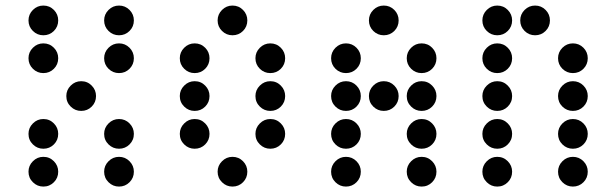

<svg xmlns="http://www.w3.org/2000/svg" viewBox="-20 -689 2228 694"><path d="M190.4 -615.2Q190.4 -592.8 174.8 -577.1Q159.2 -561.5 136.7 -561.5Q114.7 -561.5 98.9 -577.1Q83 -592.8 83 -615.2Q83 -637.2 98.9 -653.1Q114.7 -668.9 136.7 -668.9Q159.2 -668.9 174.8 -653.1Q190.4 -637.2 190.4 -615.2ZM463.9 -615.2Q463.9 -592.8 448.2 -577.1Q432.6 -561.5 410.2 -561.5Q388.2 -561.5 372.3 -577.1Q356.4 -592.8 356.4 -615.2Q356.4 -637.2 372.3 -653.1Q388.2 -668.9 410.2 -668.9Q432.6 -668.9 448.2 -653.1Q463.9 -637.2 463.9 -615.2ZM190.4 -478.5Q190.4 -456.1 174.8 -440.4Q159.2 -424.8 136.7 -424.8Q114.7 -424.8 98.9 -440.4Q83 -456.1 83 -478.5Q83 -500.5 98.9 -516.4Q114.7 -532.2 136.7 -532.2Q159.2 -532.2 174.8 -516.4Q190.4 -500.5 190.4 -478.5ZM463.9 -478.5Q463.9 -456.1 448.2 -440.4Q432.6 -424.8 410.2 -424.8Q388.2 -424.8 372.3 -440.4Q356.4 -456.1 356.4 -478.5Q356.4 -500.5 372.3 -516.4Q388.2 -532.2 410.2 -532.2Q432.6 -532.2 448.2 -516.4Q463.9 -500.5 463.9 -478.5ZM327.1 -341.8Q327.1 -319.3 311.5 -303.7Q295.9 -288.1 273.4 -288.1Q251.5 -288.1 235.6 -303.7Q219.7 -319.3 219.7 -341.8Q219.7 -363.8 235.6 -379.6Q251.5 -395.5 273.4 -395.5Q295.9 -395.5 311.5 -379.6Q327.1 -363.8 327.1 -341.8ZM190.4 -205.1Q190.4 -182.6 174.8 -167Q159.2 -151.4 136.7 -151.4Q114.7 -151.4 98.9 -167Q83 -182.6 83 -205.1Q83 -227.1 98.9 -242.9Q114.7 -258.8 136.7 -258.8Q159.2 -258.8 174.8 -242.9Q190.4 -227.1 190.4 -205.1ZM463.9 -205.1Q463.9 -182.6 448.2 -167Q432.6 -151.4 410.2 -151.4Q388.2 -151.4 372.3 -167Q356.4 -182.6 356.4 -205.1Q356.4 -227.1 372.3 -242.9Q388.2 -258.8 410.2 -258.8Q432.6 -258.8 448.2 -242.9Q463.9 -227.1 463.9 -205.1ZM190.4 -68.4Q190.4 -45.9 174.8 -30.3Q159.2 -14.6 136.7 -14.6Q114.7 -14.6 98.9 -30.3Q83 -45.9 83 -68.4Q83 -90.3 98.9 -106.2Q114.7 -122.1 136.7 -122.1Q159.2 -122.1 174.8 -106.2Q190.4 -90.3 190.4 -68.4ZM463.9 -68.4Q463.9 -45.9 448.2 -30.3Q432.6 -14.6 410.2 -14.6Q388.2 -14.6 372.3 -30.3Q356.4 -45.9 356.4 -68.4Q356.4 -90.3 372.3 -106.2Q388.2 -122.1 410.2 -122.1Q432.6 -122.1 448.2 -106.2Q463.9 -90.3 463.9 -68.4Z M874 -615.2Q874 -592.8 858.4 -577.1Q842.8 -561.5 820.3 -561.5Q798.3 -561.5 782.5 -577.1Q766.6 -592.8 766.6 -615.2Q766.6 -637.2 782.5 -653.1Q798.3 -668.9 820.3 -668.9Q842.8 -668.9 858.4 -653.1Q874 -637.2 874 -615.2ZM737.3 -478.5Q737.3 -456.1 721.7 -440.4Q706.1 -424.8 683.6 -424.8Q661.6 -424.8 645.8 -440.4Q629.9 -456.1 629.9 -478.5Q629.9 -500.5 645.8 -516.4Q661.6 -532.2 683.6 -532.2Q706.1 -532.2 721.7 -516.4Q737.3 -500.5 737.3 -478.5ZM1010.7 -478.5Q1010.7 -456.1 995.1 -440.4Q979.5 -424.8 957 -424.8Q935.1 -424.8 919.2 -440.4Q903.3 -456.1 903.3 -478.5Q903.3 -500.5 919.2 -516.4Q935.1 -532.2 957 -532.2Q979.5 -532.2 995.1 -516.4Q1010.7 -500.5 1010.7 -478.5ZM737.3 -341.8Q737.3 -319.3 721.7 -303.7Q706.1 -288.1 683.6 -288.1Q661.6 -288.1 645.8 -303.7Q629.9 -319.3 629.9 -341.8Q629.9 -363.8 645.8 -379.6Q661.6 -395.5 683.6 -395.5Q706.1 -395.5 721.7 -379.6Q737.3 -363.8 737.3 -341.8ZM1010.7 -341.8Q1010.7 -319.3 995.1 -303.7Q979.5 -288.1 957 -288.1Q935.1 -288.1 919.2 -303.7Q903.3 -319.3 903.3 -341.8Q903.3 -363.8 919.2 -379.6Q935.1 -395.5 957 -395.5Q979.5 -395.5 995.1 -379.6Q1010.7 -363.8 1010.7 -341.8ZM737.3 -205.1Q737.3 -182.6 721.7 -167Q706.1 -151.4 683.6 -151.4Q661.6 -151.4 645.8 -167Q629.9 -182.6 629.9 -205.1Q629.9 -227.1 645.8 -242.9Q661.6 -258.8 683.6 -258.8Q706.1 -258.8 721.7 -242.9Q737.3 -227.1 737.3 -205.1ZM1010.7 -205.1Q1010.7 -182.6 995.1 -167Q979.5 -151.4 957 -151.4Q935.1 -151.4 919.2 -167Q903.3 -182.6 903.3 -205.1Q903.3 -227.1 919.2 -242.9Q935.1 -258.8 957 -258.8Q979.5 -258.8 995.1 -242.9Q1010.7 -227.1 1010.7 -205.1ZM874 -68.4Q874 -45.9 858.4 -30.3Q842.8 -14.6 820.3 -14.6Q798.3 -14.6 782.5 -30.3Q766.6 -45.9 766.6 -68.4Q766.6 -90.3 782.5 -106.2Q798.3 -122.1 820.3 -122.1Q842.8 -122.1 858.4 -106.2Q874 -90.3 874 -68.4Z M1420.9 -615.2Q1420.9 -592.8 1405.3 -577.1Q1389.6 -561.5 1367.2 -561.5Q1345.2 -561.5 1329.3 -577.1Q1313.5 -592.8 1313.5 -615.2Q1313.5 -637.2 1329.3 -653.1Q1345.2 -668.9 1367.2 -668.9Q1389.6 -668.9 1405.3 -653.1Q1420.9 -637.2 1420.9 -615.2ZM1284.2 -478.5Q1284.2 -456.1 1268.6 -440.4Q1252.9 -424.8 1230.5 -424.8Q1208.5 -424.8 1192.6 -440.4Q1176.8 -456.1 1176.8 -478.5Q1176.8 -500.5 1192.6 -516.4Q1208.5 -532.2 1230.5 -532.2Q1252.9 -532.2 1268.6 -516.4Q1284.2 -500.5 1284.2 -478.5ZM1557.6 -478.5Q1557.6 -456.1 1542 -440.4Q1526.4 -424.8 1503.9 -424.8Q1481.9 -424.8 1466.1 -440.4Q1450.2 -456.1 1450.2 -478.5Q1450.2 -500.5 1466.1 -516.4Q1481.9 -532.2 1503.9 -532.2Q1526.4 -532.2 1542 -516.4Q1557.6 -500.5 1557.6 -478.5ZM1284.2 -341.8Q1284.2 -319.3 1268.6 -303.7Q1252.9 -288.1 1230.5 -288.1Q1208.5 -288.1 1192.6 -303.7Q1176.8 -319.3 1176.8 -341.8Q1176.8 -363.8 1192.6 -379.6Q1208.5 -395.5 1230.5 -395.5Q1252.9 -395.5 1268.6 -379.6Q1284.2 -363.8 1284.2 -341.8ZM1420.9 -341.8Q1420.9 -319.3 1405.3 -303.7Q1389.6 -288.1 1367.2 -288.1Q1345.2 -288.1 1329.3 -303.7Q1313.5 -319.3 1313.5 -341.8Q1313.5 -363.8 1329.3 -379.6Q1345.2 -395.5 1367.2 -395.5Q1389.6 -395.5 1405.3 -379.6Q1420.9 -363.8 1420.9 -341.8ZM1557.6 -341.8Q1557.6 -319.3 1542 -303.7Q1526.4 -288.1 1503.9 -288.1Q1481.9 -288.1 1466.1 -303.7Q1450.2 -319.3 1450.2 -341.8Q1450.2 -363.8 1466.1 -379.6Q1481.9 -395.5 1503.9 -395.5Q1526.4 -395.5 1542 -379.6Q1557.6 -363.8 1557.6 -341.8ZM1284.2 -205.1Q1284.2 -182.6 1268.6 -167Q1252.9 -151.4 1230.5 -151.4Q1208.5 -151.4 1192.6 -167Q1176.8 -182.6 1176.8 -205.1Q1176.8 -227.1 1192.6 -242.9Q1208.5 -258.8 1230.5 -258.8Q1252.9 -258.8 1268.6 -242.9Q1284.2 -227.1 1284.2 -205.1ZM1557.6 -205.1Q1557.6 -182.6 1542 -167Q1526.4 -151.4 1503.9 -151.4Q1481.9 -151.4 1466.1 -167Q1450.2 -182.6 1450.2 -205.1Q1450.2 -227.1 1466.1 -242.9Q1481.9 -258.8 1503.9 -258.8Q1526.4 -258.8 1542 -242.9Q1557.6 -227.1 1557.6 -205.1ZM1284.2 -68.4Q1284.2 -45.9 1268.6 -30.3Q1252.9 -14.6 1230.5 -14.6Q1208.5 -14.6 1192.6 -30.3Q1176.8 -45.9 1176.8 -68.4Q1176.8 -90.3 1192.6 -106.2Q1208.5 -122.1 1230.5 -122.1Q1252.9 -122.1 1268.6 -106.2Q1284.2 -90.3 1284.2 -68.4ZM1557.6 -68.4Q1557.6 -45.9 1542 -30.3Q1526.4 -14.6 1503.9 -14.6Q1481.9 -14.6 1466.1 -30.3Q1450.2 -45.9 1450.2 -68.4Q1450.2 -90.3 1466.1 -106.2Q1481.9 -122.1 1503.9 -122.1Q1526.4 -122.1 1542 -106.2Q1557.6 -90.3 1557.6 -68.4Z M1831.1 -615.2Q1831.1 -592.8 1815.4 -577.1Q1799.8 -561.5 1777.3 -561.5Q1755.4 -561.5 1739.5 -577.1Q1723.6 -592.8 1723.6 -615.2Q1723.6 -637.2 1739.5 -653.1Q1755.4 -668.9 1777.3 -668.9Q1799.8 -668.9 1815.4 -653.1Q1831.1 -637.2 1831.1 -615.2ZM1967.8 -615.2Q1967.8 -592.8 1952.1 -577.1Q1936.5 -561.5 1914.1 -561.5Q1892.1 -561.5 1876.2 -577.1Q1860.4 -592.8 1860.4 -615.2Q1860.4 -637.2 1876.2 -653.1Q1892.1 -668.9 1914.1 -668.9Q1936.5 -668.9 1952.1 -653.1Q1967.8 -637.2 1967.8 -615.2ZM1831.1 -478.5Q1831.1 -456.1 1815.4 -440.4Q1799.8 -424.8 1777.3 -424.8Q1755.4 -424.8 1739.5 -440.4Q1723.6 -456.1 1723.6 -478.5Q1723.6 -500.5 1739.5 -516.4Q1755.4 -532.2 1777.3 -532.2Q1799.8 -532.2 1815.4 -516.4Q1831.1 -500.5 1831.1 -478.5ZM2104.5 -478.5Q2104.5 -456.1 2088.9 -440.4Q2073.2 -424.8 2050.8 -424.8Q2028.8 -424.8 2012.9 -440.4Q1997.1 -456.1 1997.1 -478.5Q1997.1 -500.5 2012.9 -516.4Q2028.8 -532.2 2050.8 -532.2Q2073.2 -532.2 2088.9 -516.4Q2104.5 -500.5 2104.5 -478.5ZM1831.1 -341.8Q1831.1 -319.3 1815.4 -303.7Q1799.8 -288.1 1777.3 -288.1Q1755.4 -288.1 1739.5 -303.7Q1723.6 -319.3 1723.6 -341.8Q1723.6 -363.8 1739.5 -379.6Q1755.4 -395.5 1777.3 -395.5Q1799.8 -395.5 1815.4 -379.6Q1831.1 -363.8 1831.1 -341.8ZM2104.5 -341.8Q2104.5 -319.3 2088.9 -303.7Q2073.2 -288.1 2050.8 -288.1Q2028.8 -288.1 2012.9 -303.7Q1997.1 -319.3 1997.1 -341.8Q1997.1 -363.8 2012.9 -379.6Q2028.8 -395.5 2050.8 -395.5Q2073.2 -395.5 2088.9 -379.6Q2104.5 -363.8 2104.5 -341.8ZM1831.1 -205.1Q1831.1 -182.6 1815.4 -167Q1799.8 -151.4 1777.3 -151.4Q1755.4 -151.4 1739.5 -167Q1723.6 -182.6 1723.6 -205.1Q1723.6 -227.1 1739.5 -242.9Q1755.4 -258.8 1777.3 -258.8Q1799.8 -258.8 1815.4 -242.9Q1831.1 -227.1 1831.1 -205.1ZM2104.5 -205.1Q2104.5 -182.6 2088.9 -167Q2073.2 -151.4 2050.8 -151.4Q2028.8 -151.4 2012.9 -167Q1997.1 -182.6 1997.1 -205.1Q1997.1 -227.1 2012.9 -242.9Q2028.8 -258.8 2050.8 -258.8Q2073.2 -258.8 2088.9 -242.9Q2104.5 -227.1 2104.5 -205.1ZM1831.1 -68.4Q1831.1 -45.9 1815.4 -30.3Q1799.8 -14.6 1777.3 -14.6Q1755.4 -14.6 1739.5 -30.3Q1723.6 -45.9 1723.6 -68.4Q1723.6 -90.3 1739.5 -106.2Q1755.4 -122.1 1777.3 -122.1Q1799.8 -122.1 1815.4 -106.2Q1831.1 -90.3 1831.1 -68.4ZM2104.5 -68.4Q2104.5 -45.9 2088.9 -30.3Q2073.2 -14.6 2050.8 -14.6Q2028.8 -14.6 2012.9 -30.3Q1997.1 -45.9 1997.1 -68.4Q1997.1 -90.3 2012.9 -106.2Q2028.8 -122.1 2050.8 -122.1Q2073.2 -122.1 2088.9 -106.2Q2104.5 -90.3 2104.5 -68.4Z"/></svg>

Font: DatDot
Style: Regular
Weight: 400
Designer: GGBot
Version: 1.00